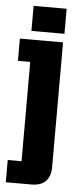

<svg xmlns="http://www.w3.org/2000/svg" viewBox="-57 -722 386 886"><g transform="rotate(5 136.0 -279.0)"><path d="M5 29H69V-431H12V-534H212V44Q212 87 189.5 109.5Q167 132 124 132H5ZM62 -690H215V-574H62Z"/></g></svg>

Font: Mozilla Headline BETA
Style: Bold
Weight: 700
Designer: Studio DRAMA
Foundry: Studio DRAMA
Version: Version 0.100